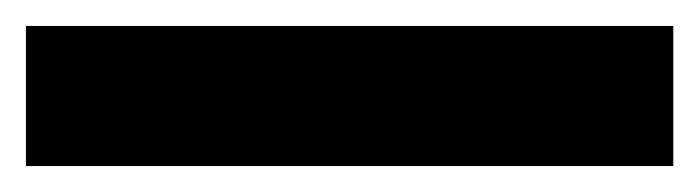

<svg xmlns="http://www.w3.org/2000/svg" viewBox="-23 -888 539 148"><path d="M496 -760H-3V-868H496Z"/></svg>

Font: Noto Sans Sinhala SemiCondensed ExtraBold
Style: Regular
Weight: 800
Width: 4
Designer: Jelle Bosma - Monotype Design Team
Foundry: Monotype Imaging Inc.
Version: Version 2.006; ttfautohint (v1.8.4.7-5d5b)